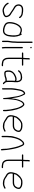

<svg xmlns="http://www.w3.org/2000/svg" viewBox="1766 -2500 755 4327"><g transform="rotate(90 2143.5 -336.5)"><path d="M78 -377C78 -349.4 86.3 -325.4 103 -305C113.9 -289.2 145.6 -269.2 190.4 -245C216.6 -229.9 235.6 -213.1 266.3 -193.3C288.9 -181.5 324.2 -154.2 331.3 -125.6C335.1 -110.5 337 -101.5 337 -98.5C337 -95.5 336.7 -92.3 336 -89C321.3 -69.4 285.6 -56.1 236.8 -49C211.5 -42.7 187.8 -45.7 165.6 -58C119.8 -79 86.8 -108.3 68 -146C59.1 -163.8 32.9 -150.1 42 -132C64 -87.9 91.7 -64.1 138.9 -38.3C159.1 -27.3 176.2 -20.6 194 -18.2C232 -13.1 243.6 -20.2 280.9 -26.9C302.2 -30.2 320.6 -37.7 335.9 -49.4C357.6 -66 367 -72.9 367 -97.5C367 -120.8 353.6 -153.9 341.9 -170.6C326.5 -192.7 292.8 -213.1 269 -225C248.7 -237.5 222.6 -258.4 200.8 -272C161.7 -294.5 134.1 -311.5 127 -323C114.3 -337.5 108 -355.5 108 -377C108 -424 141.4 -451 188.8 -451H223.2C228 -451 232.8 -450.7 237.6 -450C262.9 -446.5 307.5 -445.4 327.4 -428C335.8 -420.7 342.7 -415.7 348 -413C350 -411.7 352 -409 354 -405L359 -396C368.2 -377.6 395.6 -393.9 386 -410L380 -420C371.1 -435.2 362.7 -438.5 350 -448C323.7 -469.5 292 -473.7 254.8 -478L239.6 -480C234.5 -480.7 229.1 -481 223.2 -481H188.8C126.2 -481 78 -441.5 78 -377Z M753 -394C753.7 -392 756.4 -385.6 761.3 -374.8C766.2 -364 771 -340.8 776 -305.1C780.9 -269.5 777.4 -215.6 765.6 -143.5C763.4 -129.8 755.5 -112 742 -90C722.8 -59.8 685.8 -48.9 640.6 -57.5C604.6 -64.3 591.5 -65.5 546 -90C520 -108.2 507 -135.8 507 -172.7C507 -234.3 528 -312.9 551.5 -346C557.2 -354 563 -363 569 -373C582.6 -391.2 595 -397.1 611 -411.5C619.3 -419.2 634.1 -423 655.4 -423C679 -423 686.3 -422.2 714.5 -408.5C733.5 -399.5 746.3 -394.7 753 -394ZM736 -431C732 -433 726.7 -435.3 720 -438C697 -447.2 688.5 -453 655.4 -453C613.5 -453 567.2 -424.3 545 -390L526 -361.5C520 -352.5 514 -340.3 508 -325C487.3 -276.8 477 -225.4 477 -171C477 -135.8 486.8 -106.8 506.5 -84C514 -75.4 532.8 -63.3 562.9 -47.8C574.8 -41.7 592.5 -36.4 612.2 -32L637.4 -27.5C694.2 -17.6 742 -33.4 768 -75C782.9 -101.1 791.6 -121.6 794.2 -136.5C801.7 -180.6 809 -213.5 809 -275C806.1 -325 797.7 -366 784 -398C780.5 -406.2 778.7 -413.8 774 -420L765 -440C762 -449 754.7 -451.4 743 -447C737.7 -445 735.3 -439.7 736 -431Z M913.5 -4C921.9 -4 928 -10.8 928 -19V-132.9C928 -156.6 933.1 -165.7 936 -195L939 -213C940.3 -225.8 943 -239.2 943 -253V-274L947 -351V-679C947 -687.8 940.5 -694 932 -694C923.5 -694 917 -687.8 917 -679V-351L913 -275V-254C913 -241 910.3 -229.5 909 -217L907 -198C902.8 -179 898 -148.1 898 -127V-19C898 -10.8 905.2 -4 913.5 -4Z M1038.2 -460V-70C1038.2 -61.3 1038.6 -52.4 1039.4 -43.2L1042.2 -13C1045.3 6.1 1075.3 1.7 1072.2 -17L1071.2 -27C1069.2 -37 1068.2 -51.3 1068.2 -70V-460C1068.2 -467.9 1061.1 -475 1053.2 -475C1045.2 -475 1038.2 -467.9 1038.2 -460ZM1040.9 -669.7C1033.7 -662.6 1033.5 -655.7 1040.2 -649C1048.2 -638.3 1056 -636.8 1063.7 -644.5C1078.9 -659.7 1055.4 -684.2 1040.9 -669.7Z M1473 -13C1473 -20.9 1465.9 -28 1458 -28H1447H1419.5C1408.6 -28 1390.4 -31.5 1365.1 -38.6C1350.5 -42.7 1324.2 -74.5 1320 -88.3C1313.2 -110.5 1310 -115.6 1310 -154V-424C1310 -439.3 1310.7 -449 1312 -453H1445C1452.9 -453 1460 -460.1 1460 -468C1460 -475.9 1452.9 -483 1445 -483H1313C1313.7 -483.7 1314 -484.7 1314 -486L1318 -551V-593C1318 -605.5 1330.8 -627.5 1310 -631C1295.3 -633.4 1288 -620.8 1288 -593V-551L1284 -488C1284 -485.3 1283.7 -483.7 1283 -483H1177C1169.1 -483 1162 -475.9 1162 -468C1162 -460.1 1169.1 -453 1177 -453H1282C1281.3 -452.3 1281 -451.5 1281 -450.5L1280 -415V-154C1280 -114 1286.2 -83.8 1298.7 -63.5C1311.1 -43.1 1323.6 -28.9 1336.2 -20.8C1354.6 -8.8 1399.2 2 1426.7 2H1452.7C1464.9 2 1473 -2.6 1473 -13Z M1630 -55C1652 -55 1677.7 -57.7 1702.2 -63L1717.4 -68C1728.3 -71.7 1735.8 -75.5 1747.4 -77C1756.8 -78.2 1760.9 -81 1772.2 -81H1797.2C1799.9 -81 1802.6 -82 1805.2 -84C1818.6 -57.2 1831.6 -40.2 1844.2 -33L1855.2 -26C1869.2 -17.6 1889.5 -40.5 1870.2 -52L1859.2 -59C1854.6 -61.7 1849.2 -67.8 1843.2 -77.5C1831.1 -97 1828.2 -102.8 1828.2 -133V-227C1828.2 -241.9 1829.9 -264 1830.7 -276.5C1831.4 -286.1 1835.2 -288 1832.2 -297C1832.9 -301.7 1833.2 -306.3 1833.2 -311C1835.8 -344.5 1831.8 -374.5 1821.2 -401C1817.2 -411 1808.1 -423.2 1793.7 -437.5C1779.4 -451.8 1754.2 -459 1723.8 -459C1695.8 -456.5 1673.4 -453.5 1657 -450C1615.3 -436.1 1587.3 -418.4 1573 -397L1566 -387C1554 -371 1579.4 -354 1590 -370L1597 -380C1616.1 -405.4 1656 -422.3 1686.6 -425C1710.5 -427.6 1729.4 -430.1 1759 -423.5C1768.2 -421.9 1777.3 -414.4 1786.2 -401C1798.2 -386.6 1804.2 -361.6 1804.2 -326C1794.9 -330.7 1780.1 -333 1759.7 -333C1729.2 -333 1673 -310.8 1651.3 -295.9C1599.7 -260.4 1571.9 -219.5 1568 -173C1562.8 -109.9 1570.8 -55 1630 -55ZM1798.2 -227V-133C1798.2 -125 1798.6 -117.7 1799.2 -111H1773.5C1765.3 -111 1759.1 -110.5 1755.4 -109.5C1738.6 -104.7 1733.6 -106.1 1711.8 -97L1696.6 -92C1678.1 -87.1 1654.9 -85 1628 -85C1616.7 -85 1608.9 -89.3 1604.5 -98C1596.6 -113.8 1596.1 -169.3 1602.5 -190.5C1615.2 -232 1641.7 -261 1682 -277.5C1688.1 -280.5 1695.5 -284.3 1704.4 -289C1721.8 -298.1 1737.9 -299.5 1757.4 -303H1777.2C1784.6 -303 1792.9 -298.3 1802.2 -289C1799.6 -283.7 1798.2 -263 1798.2 -227Z M2471.2 -26C2479.1 -26 2486.2 -33.1 2486.2 -41V-88C2486.2 -119.1 2481 -138.2 2479.2 -163C2476.7 -202.6 2465.2 -262.3 2444.5 -342.2C2441.3 -354.4 2430.4 -382.6 2411.7 -427C2402.7 -448.3 2390.2 -467 2374.2 -483C2359.5 -501.4 2345.4 -509.4 2330.2 -507C2304.4 -507 2279.2 -486.5 2254.7 -445.5C2249.7 -437.1 2240.2 -414.6 2226.2 -378C2212.7 -339.2 2202.6 -283.8 2195.8 -212C2192.6 -227.9 2178.7 -322.5 2175.8 -339C2165.2 -386.6 2153 -426 2139.1 -457.2C2125.2 -488.4 2115.5 -507.5 2110.2 -514.5C2104.9 -521.5 2097.1 -525.3 2087 -526C2064.1 -526 2042.4 -510.7 2022 -480C2004 -449.1 1988.3 -388.3 1975 -297.5C1969.7 -261.2 1967 -225 1967 -189V-19C1967 -11.1 1974.1 -4 1982 -4C1989.9 -4 1997 -11.1 1997 -19V-189C1997 -220.3 2001.6 -267.7 2010.9 -331.1C2020.1 -394.5 2031.8 -438 2045.9 -461.5C2060 -485 2073.2 -496.3 2085.5 -495.5C2089.8 -495.2 2092.9 -493.5 2095 -490.5C2097.1 -487.5 2104.7 -471.9 2117.8 -443.7C2130.8 -415.5 2140.7 -385.3 2147.5 -353.1C2154.3 -320.9 2164.5 -257.9 2178.2 -164C2181.4 -142 2183.4 -123.8 2184.2 -109.3C2185.4 -87.4 2188.6 -68.2 2188.6 -50C2189.1 -44.7 2189.4 -39.7 2189.4 -35C2189.4 -32.3 2193.4 -31 2201.4 -31C2209.4 -31 2213.4 -32.3 2213.4 -35V-36H2212.6C2213.1 -36.7 2213.4 -37.3 2213.4 -38V-92C2213.4 -99.3 2213.7 -109 2214.2 -121V-135C2218.7 -214.3 2226.6 -280 2237.8 -332C2239.7 -340.7 2244.7 -356.1 2252.9 -378.3C2267.4 -417.5 2292.6 -477 2331 -477C2343 -477 2348.1 -474.2 2355 -462C2358.7 -458 2362.2 -452.7 2365.4 -446C2393.4 -405.7 2412.8 -357.7 2423.2 -302C2428.3 -274.8 2434.2 -257.8 2439.6 -226.5C2444.8 -196.6 2449.2 -188.3 2449.2 -161L2455.2 -102C2455.9 -96.7 2456.2 -92 2456.2 -88V-41C2456.2 -33.1 2463.3 -26 2471.2 -26Z M2619 -276C2624.2 -294 2627.8 -310.8 2635.6 -325.8C2639.4 -333 2652.2 -348.4 2674 -372C2696.1 -398.4 2721.7 -417.8 2755 -430C2764.1 -433.3 2780.9 -435 2805.4 -435C2837.4 -435 2883.3 -430.6 2907.4 -409.5C2922.2 -396.5 2923.4 -397.7 2923.4 -374C2923.4 -364 2921.1 -354.3 2916.4 -345C2903 -315.5 2886.3 -296.5 2866.4 -288C2852.4 -280 2828.3 -276 2799 -276ZM2611 -246H2799C2841.5 -246 2872.1 -250.8 2907.3 -279.7C2925.9 -295 2953.4 -341.8 2953.4 -373.7C2953.4 -407.2 2949.7 -412.1 2928.4 -430.5C2895.9 -458.5 2854.3 -465 2801.4 -465C2767.9 -465 2743.4 -460 2728.1 -450.1C2716.7 -442.7 2705.4 -435.4 2694 -428.2C2668.8 -415.3 2645.5 -385.2 2628.5 -366C2608.8 -343.7 2602.1 -329.4 2592.3 -291.5C2582.2 -252.3 2575 -243.6 2575 -199C2575 -170.4 2585.3 -144.5 2605.8 -121.5C2622.1 -103.2 2643.4 -96.2 2662 -83.5C2676.8 -73.4 2691 -66.4 2704.3 -57.1C2715.7 -48.6 2740.2 -40.4 2753.1 -33.8C2759.9 -30.3 2781.6 -27.1 2818.2 -24H2839.4C2862.1 -24 2888.1 -31.3 2917.4 -46L2938.4 -56C2947.9 -60.8 2950.3 -67.6 2945.4 -76.5C2937.3 -91.4 2925.3 -84.5 2903.4 -72C2879.4 -60 2857.7 -54 2838.2 -54C2812.8 -54 2789.6 -57.9 2771 -60C2753.4 -62 2753.3 -66.1 2732.7 -73.9C2720.4 -78.5 2703.1 -90.3 2677 -109.5C2669.7 -114.5 2662.3 -118.7 2655 -122C2623.3 -136.4 2605 -168.2 2605 -207.5C2605 -226.7 2608.5 -233.5 2611 -246Z M3057 6C3064.9 6 3072 -1.1 3072 -9V-115C3072 -179.2 3079.9 -238.9 3095.6 -294.1C3109.8 -343.9 3115.6 -352.8 3130.1 -385.9C3141.3 -411.5 3172.2 -451.7 3190 -465C3197.3 -470.5 3210.7 -470.9 3220.4 -475C3228.9 -475 3236.7 -466.3 3243.6 -449C3268 -397.4 3285.5 -349.3 3294.6 -304.7C3298.1 -287.2 3302.5 -267.7 3307.6 -246.2C3319.3 -196.5 3315.1 -206.7 3325.7 -153C3330.7 -127.6 3333.2 -95.6 3333.2 -57C3333.2 -32.3 3335.5 -10.7 3340.2 8C3340.2 28.3 3372 24.8 3369 2C3366.7 -15.8 3363.2 -40.7 3363.2 -64.2C3363.2 -78.9 3362.5 -90.1 3361.2 -97.7C3357.4 -119.4 3357.7 -135.4 3353 -160.2C3347.7 -189 3346.1 -212 3339.7 -239C3330.8 -276.4 3324.7 -321.1 3312.2 -355.5C3299.5 -390.5 3287.4 -424.4 3269.2 -463C3251.8 -494.3 3235.3 -508 3217.2 -504.4C3195.7 -500 3180.2 -495.7 3164 -477.4C3151.5 -465.8 3143 -457 3139 -451C3134.3 -446.3 3130.2 -441.3 3126.5 -436C3117.5 -422.9 3110.3 -415.1 3103 -398C3084.6 -361.1 3069.6 -318.1 3058 -269C3047.3 -237 3042 -185.7 3042 -115V-9C3042 -1.1 3049.1 6 3057 6Z M3770 -13C3770 -20.9 3762.9 -28 3755 -28H3744H3716.5C3705.6 -28 3687.4 -31.5 3662.1 -38.6C3647.5 -42.7 3621.2 -74.5 3617 -88.3C3610.2 -110.5 3607 -115.6 3607 -154V-424C3607 -439.3 3607.7 -449 3609 -453H3742C3749.9 -453 3757 -460.1 3757 -468C3757 -475.9 3749.9 -483 3742 -483H3610C3610.7 -483.7 3611 -484.7 3611 -486L3615 -551V-593C3615 -605.5 3627.8 -627.5 3607 -631C3592.3 -633.4 3585 -620.8 3585 -593V-551L3581 -488C3581 -485.3 3580.7 -483.7 3580 -483H3474C3466.1 -483 3459 -475.9 3459 -468C3459 -460.1 3466.1 -453 3474 -453H3579C3578.3 -452.3 3578 -451.5 3578 -450.5L3577 -415V-154C3577 -114 3583.2 -83.8 3595.7 -63.5C3608.1 -43.1 3620.6 -28.9 3633.2 -20.8C3651.6 -8.8 3696.2 2 3723.7 2H3749.7C3761.9 2 3770 -2.6 3770 -13Z M3904 -276C3909.2 -294 3912.8 -310.8 3920.6 -325.8C3924.4 -333 3937.2 -348.4 3959 -372C3981.1 -398.4 4006.7 -417.8 4040 -430C4049.1 -433.3 4065.9 -435 4090.4 -435C4122.4 -435 4168.3 -430.6 4192.4 -409.5C4207.2 -396.5 4208.4 -397.7 4208.4 -374C4208.4 -364 4206.1 -354.3 4201.4 -345C4188 -315.5 4171.3 -296.5 4151.4 -288C4137.4 -280 4113.3 -276 4084 -276ZM3896 -246H4084C4126.5 -246 4157.1 -250.8 4192.3 -279.7C4210.9 -295 4238.4 -341.8 4238.4 -373.7C4238.4 -407.2 4234.7 -412.1 4213.4 -430.5C4180.9 -458.5 4139.3 -465 4086.4 -465C4052.9 -465 4028.4 -460 4013.1 -450.1C4001.7 -442.7 3990.4 -435.4 3979 -428.2C3953.8 -415.3 3930.5 -385.2 3913.5 -366C3893.8 -343.7 3887.1 -329.4 3877.3 -291.5C3867.2 -252.3 3860 -243.6 3860 -199C3860 -170.4 3870.3 -144.5 3890.8 -121.5C3907.1 -103.2 3928.4 -96.2 3947 -83.5C3961.8 -73.4 3976 -66.4 3989.3 -57.1C4000.7 -48.6 4025.2 -40.4 4038.1 -33.8C4044.9 -30.3 4066.6 -27.1 4103.2 -24H4124.4C4147.1 -24 4173.1 -31.3 4202.4 -46L4223.4 -56C4232.9 -60.8 4235.3 -67.6 4230.4 -76.5C4222.3 -91.4 4210.3 -84.5 4188.4 -72C4164.4 -60 4142.7 -54 4123.2 -54C4097.8 -54 4074.6 -57.9 4056 -60C4038.4 -62 4038.3 -66.1 4017.7 -73.9C4005.4 -78.5 3988.1 -90.3 3962 -109.5C3954.7 -114.5 3947.3 -118.7 3940 -122C3908.3 -136.4 3890 -168.2 3890 -207.5C3890 -226.7 3893.5 -233.5 3896 -246Z"/></g></svg>

Font: MewTooHand
Style: Condensed
Weight: 400
Designer: Mew Too, Robert Jablonski
Version: Version 0.77